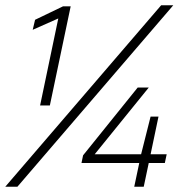

<svg xmlns="http://www.w3.org/2000/svg" viewBox="-33 -708 708 728"><path d="M119 -308 188 -638 91 -595 100 -633 206 -684H235L156 -308ZM-13 0 578 -688H624L33 0ZM476 0 495 -90H276L282 -119L489 -376H531L326 -123H502L538 -266H568L538 -123H599L592 -90H531L512 0Z"/></svg>

Font: Saira Thin
Style: Italic
Weight: 100
Italic angle: -12°
Designer: Hector Gatti with collaboration of the Omnibus-Type team
Foundry: Omnibus-Type
Version: Version 1.101